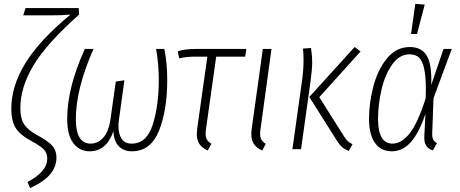

<svg xmlns="http://www.w3.org/2000/svg" viewBox="-20 -777 2397 1000"><path d="M123 171Q226 117 226 49Q226 20 209 2Q192 -16 143 -43Q87 -72 63 -108.5Q39 -145 39 -212Q39 -329 112.5 -448.5Q186 -568 347 -701Q308 -697 243 -697H101L113 -735H390L392 -701Q224 -552 155 -437.5Q86 -323 86 -213Q86 -159 106 -129Q126 -99 172 -74Q227 -45 250.5 -20Q274 5 274 45Q274 89 244 127.5Q214 166 137 203Z M330 -158Q330 -321 422 -522H467Q375 -314 375 -156Q375 -29 452 -29Q490 -29 518.5 -61Q547 -93 556 -160L583 -352L628 -359L600 -157Q597 -139 597 -121Q597 -79 613.5 -54Q630 -29 666 -29Q744 -29 775.5 -128Q807 -227 807 -361Q807 -442 793 -522H836Q851 -449 851 -360Q851 -203 808 -96Q765 11 667 11Q623 11 597.5 -16.5Q572 -44 571 -94Q534 11 448 11Q394 11 362 -31Q330 -73 330 -158Z M1053 -106Q1051 -96 1051 -80Q1051 -61 1058 -49.5Q1065 -38 1081 -28L1062 7Q1032 -7 1018.5 -27Q1005 -47 1005 -79Q1005 -87 1007 -107L1060 -482H994Q950 -482 913 -473L906 -510Q943 -522 999 -522H1263L1257 -482H1106Z M1337 -106Q1335 -96 1335 -79Q1335 -60 1342 -48.5Q1349 -37 1364 -28L1346 7Q1316 -7 1302.5 -26.5Q1289 -46 1289 -77Q1289 -96 1291 -107L1349 -522H1394Z M1735 -44 1591 -272 1827 -532 1858 -509 1643 -271 1771 -68Q1783 -49 1792 -41Q1801 -33 1816 -26L1797 9Q1775 1 1762 -10.5Q1749 -22 1735 -44ZM1553 -356Q1561 -413 1561 -462Q1561 -497 1558 -524L1600 -527Q1606 -485 1606 -455Q1606 -416 1597 -350L1548 0H1503Z M2226 -334 2290 -522H2333L2238 -266L2231 -81Q2231 -59 2237 -48.5Q2243 -38 2256 -32L2235 6Q2186 -7 2190 -69L2196 -184Q2162 -84 2119.5 -36.5Q2077 11 2020 11Q1964 11 1933 -32.5Q1902 -76 1902 -158Q1902 -242 1925 -328.5Q1948 -415 1996 -473.5Q2044 -532 2115 -532Q2175 -532 2202.5 -487.5Q2230 -443 2226 -334ZM1949 -158Q1949 -29 2024 -29Q2071 -29 2113 -81.5Q2155 -134 2197 -265L2198 -307Q2198 -380 2189 -420.5Q2180 -461 2162 -477.5Q2144 -494 2113 -494Q2060 -494 2022.5 -441Q1985 -388 1967 -310Q1949 -232 1949 -158ZM2143 -757 2192 -753 2152 -600H2121Z"/></svg>

Font: Fira Sans Extra Condensed ExtraLight
Style: Italic
Weight: 275
Width: 3
Italic angle: -8°
Designer: Carrois Corporate & Edenspiekermann AG
Foundry: Carrois Corporate GbR & Edenspiekermann AG
Version: Version 4.203